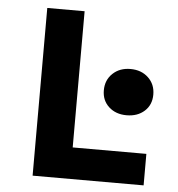

<svg xmlns="http://www.w3.org/2000/svg" viewBox="-49 -707 699 753"><g transform="rotate(5 300.0 -330.0)"><path d="M106.9 0V-660.2H253.9V-124H543.9V0ZM453.1 -268.1Q410.6 -268.1 383.3 -293Q356 -317.9 356 -357.9Q356 -398.4 383.3 -424.3Q410.6 -450.2 453.1 -450.2Q496.1 -450.2 523.4 -424.3Q550.8 -398.4 550.8 -357.9Q550.8 -317.4 523.4 -292.7Q496.1 -268.1 453.1 -268.1Z"/></g></svg>

Font: Office Code Pro Bold
Style: Regular
Weight: 700
Designer: Nathan Rutzky & Paul D. Hunt
Foundry: Adobe Systems Incorporated
Version: Version 1.004;PS 001.004;hotconv 1.0.70;makeotf.lib2.5.58329